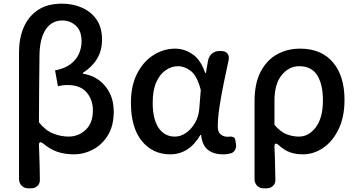

<svg xmlns="http://www.w3.org/2000/svg" viewBox="-20 -830 1954 1050"><path d="M135 200Q113 200 98.5 185.5Q84 171 84 149V-544Q84 -620 109.5 -680Q135 -740 187 -775Q239 -810 320 -810Q376 -810 426 -789Q476 -768 507 -724.5Q538 -681 538 -613Q538 -554 511 -509Q484 -464 434 -432V-427Q509 -415 555.5 -359Q602 -303 602 -219Q602 -143 570.5 -91Q539 -39 489 -12.5Q439 14 384 14Q335 14 294.5 0.5Q254 -13 215 -46Q193 -62 193 -36Q195 4 195.5 31.5Q196 59 197 85.5Q198 112 198 149Q200 171 186 185.5Q172 200 149 200ZM355 -83Q409 -83 448.5 -120Q488 -157 488 -226Q488 -285 453.5 -325Q419 -365 350 -365Q319 -365 297 -358L281 -445Q334 -455 366 -479.5Q398 -504 412 -536.5Q426 -569 426 -603Q426 -662 394.5 -690Q363 -718 321 -718Q263 -718 230.5 -669.5Q198 -621 196 -532Q195 -439 194 -347.5Q193 -256 193 -161Q230 -115 272.5 -99Q315 -83 355 -83Z M911 14Q815 14 755.5 -59Q696 -132 696 -268Q696 -362 730 -428Q764 -494 819.5 -529Q875 -564 938 -564Q988 -564 1033 -533.5Q1078 -503 1102 -431H1106L1118 -500Q1123 -523 1139.5 -537Q1156 -551 1179 -551H1190Q1213 -551 1224 -537Q1235 -523 1230 -500Q1216 -436 1202.5 -370Q1189 -304 1180 -244Q1171 -184 1171 -137Q1171 -109 1186.5 -95.5Q1202 -82 1225 -82Q1234 -82 1238 -83Q1249 -84 1257 -79.5Q1265 -75 1267 -63L1270 -45Q1274 -26 1265 -9.5Q1256 7 1236 10Q1232 11 1224 12.5Q1216 14 1199 14Q1147 14 1116 -11.5Q1085 -37 1080 -92H1076Q1014 14 911 14ZM936 -83Q969 -83 998.5 -104Q1028 -125 1047.5 -160Q1067 -195 1070 -237L1078 -338Q1058 -415 1024 -441.5Q990 -468 953 -468Q918 -468 886 -446Q854 -424 834.5 -380Q815 -336 815 -269Q815 -178 847.5 -130.5Q880 -83 936 -83Z M1423 200Q1400 200 1386 185.5Q1372 171 1372 149V-276Q1372 -374 1405.5 -438Q1439 -502 1495.5 -533Q1552 -564 1621 -564Q1737 -564 1800.5 -489.5Q1864 -415 1864 -284Q1864 -190 1831.5 -123Q1799 -56 1747 -21Q1695 14 1637 14Q1596 14 1565 2.5Q1534 -9 1502 -38Q1481 -55 1481 -28Q1483 12 1483.5 37.5Q1484 63 1484.5 87.5Q1485 112 1486 149Q1488 171 1474 185.5Q1460 200 1437 200ZM1615 -83Q1669 -83 1707.5 -134.5Q1746 -186 1746 -282Q1746 -368 1715 -418Q1684 -468 1616 -468Q1561 -468 1521 -420Q1481 -372 1481 -279V-147Q1516 -107 1549 -95Q1582 -83 1615 -83Z"/></svg>

Font: Chiron GoRound TC M
Style: Regular
Weight: 500
Designer: Ryoko NISHIZUKA 西塚涼子 (kana, bopomofo & ideographs); Paul D. Hunt (Latin, Greek & Cyrillic); Sandoll Communications 산돌커뮤니
Foundry: Adobe
Version: Version 1.000;hotconv 1.1.1;makeotfexe 2.6.0